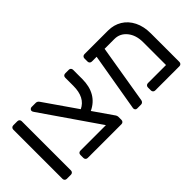

<svg xmlns="http://www.w3.org/2000/svg" viewBox="-26 -1010 1448 1448"><g transform="rotate(-45 698.5 -285.5)"><path d="M78 -23V-548Q78 -558 84.5 -564.5Q91 -571 101 -571H145Q155 -571 161.5 -564.5Q168 -558 168 -548V-23Q168 -13 161.5 -6.5Q155 0 145 0H101Q91 0 84.5 -6.5Q78 -13 78 -23Z M591 -234 695 -84Q707 -69 707 -54V-23Q707 -13 700.5 -6.5Q694 0 684 0H324Q314 0 307.5 -6.5Q301 -13 301 -23V-55Q301 -66 307.5 -72Q314 -78 324 -78H596L283 -532Q275 -543 275 -551Q275 -559 281.5 -565Q288 -571 296 -571H341Q357 -571 368 -555L547 -297Q632 -337 632 -461V-548Q632 -559 638.5 -565Q645 -571 655 -571H694Q704 -571 710 -564.5Q716 -558 716 -548V-450Q716 -372 684.5 -317.5Q653 -263 591 -234Z M1325 -327V-23Q1325 -13 1318.5 -6.5Q1312 0 1302 0H1044Q1034 0 1027.5 -6.5Q1021 -13 1021 -23V-55Q1021 -65 1027.5 -71.5Q1034 -78 1044 -78H1237V-321Q1237 -397 1198.5 -444.5Q1160 -492 1101 -492H996L918 -24Q917 -14 910 -7Q903 0 893 0H851Q841 0 835.5 -7Q830 -14 831 -24L911 -492H860Q850 -492 843.5 -498.5Q837 -505 837 -515V-548Q837 -558 843.5 -564.5Q850 -571 860 -571H1111Q1173 -571 1221.5 -541.5Q1270 -512 1297.5 -457Q1325 -402 1325 -327Z"/></g></svg>

Font: Rubik
Style: Regular
Weight: 400
Designer: Hubert & Fischer
Foundry: Hubert & Fischer
Version: Version 1.100